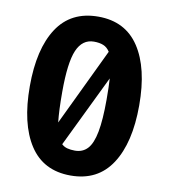

<svg xmlns="http://www.w3.org/2000/svg" viewBox="-83 -800 782 888"><g transform="rotate(10 307.5 -356.0)"><path d="M307.7 -728.7Q434.9 -728.7 499.7 -630.5Q564.6 -532.3 564.6 -356.9Q564.6 -181 499.7 -81.8Q434.9 17.4 307.7 17.4Q179.5 17.4 115.1 -81.8Q50.8 -181 50.8 -356.9Q50.8 -532.3 115.1 -630.5Q179.5 -728.7 307.7 -728.7ZM307.7 -611.3Q253.3 -611.3 228.2 -553.1Q203.1 -494.9 203.1 -356.9Q203.1 -311.8 204.6 -276.7Q206.2 -241.5 209.2 -214.4L382.6 -576.9Q370.3 -596.4 352.1 -603.8Q333.8 -611.3 307.7 -611.3ZM411.3 -356.9Q411.3 -415.9 408.7 -456.4L245.1 -118.5Q256.4 -107.7 272.1 -103.6Q287.7 -99.5 307.7 -99.5Q344.1 -99.5 366.9 -124.1Q389.7 -148.7 400.5 -205.4Q411.3 -262.1 411.3 -356.9Z"/></g></svg>

Font: FiraCode Nerd Font Mono
Style: Bold
Weight: 700
Monospace: yes
Designer: Carrois Corporate, Edenspiekermann AG, Nikita Prokopov
Foundry: Carrois Corporate, Edenspiekermann AG, Nikita Prokopov
Version: Version 6.002;Nerd Fonts 3.3.0